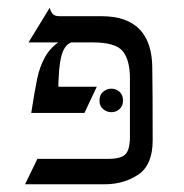

<svg xmlns="http://www.w3.org/2000/svg" viewBox="-20 -476 476 498"><path d="M134 -368H173Q149 -365 140 -333.5Q131 -302 131 -229L61 -183Q70 -241 76.5 -272Q83 -303 96.5 -327.5Q110 -352 134 -368ZM231 -251 199 -183H61L92 -251ZM77 -64H261Q294 -64 305.5 -76Q317 -88 317 -121V-273Q317 -320 298.5 -343Q280 -366 221 -366H54L109 -456Q112 -444 117.5 -439Q123 -434 134 -434H243Q375 -434 375 -298Q376 -243 376 -112Q376 -48 338.5 -23Q301 2 251 2H45ZM238 -215Q238 -230 247.5 -238Q257 -246 269 -246Q281 -246 290 -238Q299 -230 299 -215Q299 -201 290 -193Q281 -185 269 -185Q257 -185 247.5 -193Q238 -201 238 -215Z"/></svg>

Font: BellefairVN
Style: Regular
Weight: 400
Designer: Nick Shinn, Liron Lavi Turkenic
Foundry: Shinntype
Version: Version 1.003